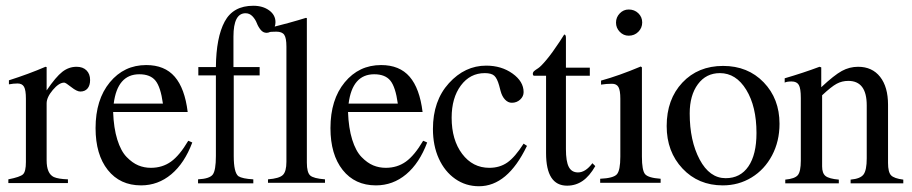

<svg xmlns="http://www.w3.org/2000/svg" viewBox="-20 -637 3168 667"><path d="M259 -319Q247 -319 227.5 -334.5Q208 -350 203 -350Q185 -350 163.5 -324.5Q142 -299 142 -278V-80Q142 -34 167 -22Q183 -15 216 -14V-1H9V-14Q50 -22 60 -31.5Q70 -41 70 -74V-294Q70 -324 63.5 -335.5Q57 -347 41 -347Q27 -347 11 -344V-358Q80 -380 138 -405L142 -404V-323Q174 -370 196.5 -387.5Q219 -405 246 -405Q268 -405 280.5 -392.5Q293 -380 293 -359Q293 -340 284 -329.5Q275 -319 259 -319Z M373 -248Q375 -192 387.5 -152Q400 -112 420 -91.5Q440 -71 460.5 -62.5Q481 -54 504 -54Q544 -54 574 -75.5Q604 -97 634 -148L648 -142Q621 -70 575 -31.5Q529 7 470 7Q397 7 354.5 -46.5Q312 -100 312 -192Q312 -291 361.5 -351Q411 -411 488 -411Q552 -411 587 -370.5Q622 -330 632 -248ZM375 -277H546Q538 -335 520 -357Q502 -379 464 -379Q388 -379 375 -277Z M906 -523Q894 -523 885.5 -533.5Q877 -544 872 -557Q867 -570 857 -580.5Q847 -591 833 -591Q791 -591 791 -510V-404H882V-375H792V-95Q792 -38 808 -25Q822 -16 860 -14V0H668V-14Q708 -16 719 -30.5Q730 -45 730 -95V-375H669V-404H730Q731 -507 760.5 -562Q790 -617 860 -617Q893 -617 915 -601Q937 -585 937 -560Q937 -544 927.5 -533.5Q918 -523 906 -523Z M909 -525V-538Q992 -559 1043 -575L1046 -574V-72Q1046 -38 1057.5 -27.5Q1069 -17 1109 -14V-2H911V-14Q950 -17 962.5 -29Q975 -41 975 -75V-475Q975 -505 967.5 -516Q960 -527 940 -527Q923 -527 909 -525Z M1189 -248Q1191 -192 1203.5 -152Q1216 -112 1236 -91.5Q1256 -71 1276.5 -62.5Q1297 -54 1320 -54Q1360 -54 1390 -75.5Q1420 -97 1450 -148L1464 -142Q1437 -70 1391 -31.5Q1345 7 1286 7Q1213 7 1170.5 -46.5Q1128 -100 1128 -192Q1128 -291 1177.5 -351Q1227 -411 1304 -411Q1368 -411 1403 -370.5Q1438 -330 1448 -248ZM1191 -277H1362Q1354 -335 1336 -357Q1318 -379 1280 -379Q1204 -379 1191 -277Z M1484 -189Q1484 -287 1539.5 -348Q1595 -409 1669 -409Q1722 -409 1760.5 -381.5Q1799 -354 1799 -317Q1799 -302 1787 -291Q1775 -280 1758 -280Q1745 -280 1734.5 -291Q1724 -302 1719 -321L1714 -340Q1707 -365 1697 -374Q1687 -383 1664 -383Q1613 -383 1581 -340Q1549 -297 1549 -228Q1549 -151 1585.5 -102.5Q1622 -54 1680 -54Q1716 -54 1742.5 -72.5Q1769 -91 1799 -138L1811 -130Q1811 -129 1810 -129Q1743 10 1644 10Q1598 10 1561.5 -15.5Q1525 -41 1504.5 -86Q1484 -131 1484 -189Z M2029 -402V-374H1946V-119Q1946 -76 1956 -57Q1966 -38 1988 -38Q2014 -38 2038 -70L2048 -60Q2028 -25 2004 -8.5Q1980 8 1950 8Q1877 8 1877 -105V-374H1834Q1831 -376 1831 -380Q1831 -386 1835.5 -390Q1840 -394 1849.5 -400Q1859 -406 1879 -430Q1899 -454 1924 -492Q1937 -513 1940 -517Q1946 -517 1946 -506V-402Z M2106 -346Q2086 -346 2068 -343V-357Q2130 -374 2206 -406L2210 -403V-93Q2210 -45 2221 -32Q2232 -19 2275 -16V-2H2065V-16Q2111 -18 2123 -31.5Q2135 -45 2135 -93V-294Q2135 -323 2128.5 -334.5Q2122 -346 2106 -346ZM2164 -604Q2184 -604 2197.5 -591Q2211 -578 2211 -559Q2211 -540 2197.5 -526.5Q2184 -513 2164 -513Q2146 -513 2133 -526.5Q2120 -540 2120 -558.5Q2120 -577 2133 -590.5Q2146 -604 2164 -604Z M2492 -408Q2578 -408 2633 -351Q2688 -294 2688 -207Q2688 -146 2662 -97Q2636 -48 2591 -20.5Q2546 7 2491 7Q2406 7 2351 -51.5Q2296 -110 2296 -199Q2296 -292 2350.5 -350Q2405 -408 2492 -408ZM2376 -243Q2376 -148 2410.5 -83Q2445 -18 2501 -18Q2552 -18 2580 -59Q2608 -100 2608 -175Q2608 -267 2572.5 -325Q2537 -383 2481 -383Q2433 -383 2404.5 -344.5Q2376 -306 2376 -243Z M2706 -350V-365Q2771 -384 2827 -405L2833 -403V-334Q2878 -376 2904.5 -390.5Q2931 -405 2961 -405Q3010 -405 3037.5 -370Q3065 -335 3065 -273V-71Q3065 -39 3075.5 -28Q3086 -17 3118 -13V0H2935V-13Q2969 -16 2980 -31Q2991 -46 2991 -87V-271Q2991 -356 2927 -356Q2905 -356 2886.5 -346Q2868 -336 2836 -306V-59Q2836 -35 2848 -25.5Q2860 -16 2894 -13V0H2708V-13Q2741 -16 2751.5 -28.5Q2762 -41 2762 -79V-297Q2762 -330 2755 -342Q2748 -354 2730 -354Q2713 -354 2706 -350Z"/></svg>

Font: Pomorsky Unicode
Style: Medium
Weight: 500
Version: 1.1